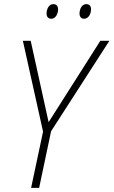

<svg xmlns="http://www.w3.org/2000/svg" viewBox="-20 -912 551 932"><path d="M388 -821C410 -821 422 -845 422 -867C422 -882 414 -892 399 -892C376 -892 366 -866 366 -846C366 -831 374 -821 388 -821ZM229 -821C250 -821 262 -845 262 -867C262 -882 254 -892 239 -892C216 -892 206 -866 206 -846C206 -831 214 -821 229 -821ZM131 0H170L228 -275L511 -714H467L216 -319L129 -714H91L189 -273Z"/></svg>

Font: Noto Sans SemiCondensed ExtraLight
Style: Italic
Weight: 200
Width: 4
Italic angle: -12°
Designer: Monotype Design Team
Foundry: Monotype Imaging Inc.
Version: Version 2.013